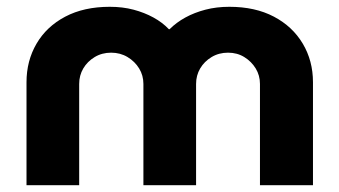

<svg xmlns="http://www.w3.org/2000/svg" viewBox="-20 -545 998 565"><path d="M58 0V-303Q58 -366 87.5 -416.5Q117 -467 172 -496Q227 -525 303 -525Q341 -525 373 -516.5Q405 -508 431.5 -493.5Q458 -479 477 -459H479Q499 -479 525.5 -493.5Q552 -508 584.5 -516.5Q617 -525 655 -525Q731 -525 786 -496Q841 -467 871 -416.5Q901 -366 901 -303V0H745V-298Q745 -323 732.5 -343.5Q720 -364 699 -377Q678 -390 651 -390Q624 -390 602.5 -377Q581 -364 569 -343.5Q557 -323 557 -298V0H402V-298Q402 -323 389.5 -343.5Q377 -364 355.5 -377Q334 -390 307 -390Q280 -390 258.5 -377Q237 -364 225 -343.5Q213 -323 213 -298V0Z"/></svg>

Font: MuseoModerno SemiBold
Style: Bold
Weight: 700
Version: Version 1.001